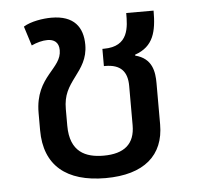

<svg xmlns="http://www.w3.org/2000/svg" viewBox="-44 -568 638 622"><g transform="rotate(-5 275.0 -256.5)"><path d="M275 10C401 10 466 -48 466 -148V-282C466 -319 460 -363 405 -377V-380C466 -401 477 -449 477 -517H388C388 -472 388 -408 306 -408H301V-352H305C356 -352 377 -327 377 -281V-153C377 -92 342 -63 275 -63C217 -63 166 -84 166 -170V-224C166 -270 182 -294 205 -325C226 -353 247 -381 247 -426C247 -483 219 -523 145 -523C118 -523 78 -517 54 -502L74 -439C91 -447 110 -452 126 -452C147 -452 163 -442 163 -416C163 -386 144 -368 121 -340C100 -314 77 -280 77 -219V-163C77 -48 148 10 275 10Z"/></g></svg>

Font: Noto Sans Thai UI
Style: Regular
Weight: 400
Designer: Monotype Design Team
Foundry: Monotype Imaging Inc.
Version: Version 1.901